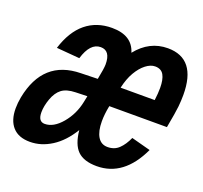

<svg xmlns="http://www.w3.org/2000/svg" viewBox="-119 -653 821 778"><g transform="rotate(20 292.0 -264.0)"><path d="M335.9 -236.3V-235.4Q328.6 -199.7 328.6 -168.5Q328.6 -126 343 -102.1Q357.4 -78.1 385.7 -78.1Q415 -78.1 434.3 -96.7Q453.6 -115.2 467.8 -147L550.3 -125Q487.3 9.8 370.6 9.8Q314.9 9.8 287.8 -16.8Q260.7 -43.5 254.9 -103.5Q220.2 -46.9 175.5 -18.6Q130.9 9.8 82.5 9.8Q33.2 9.8 7.8 -18.6Q-17.6 -46.9 -17.6 -98.6Q-17.6 -121.1 -12.7 -147.5Q21 -319.8 182.1 -322.3L254.4 -324.2Q264.2 -373 264.2 -390.1Q264.2 -449.2 222.2 -449.2Q176.8 -449.2 155.3 -377.4L55.7 -385.7Q79.6 -461.9 126 -500Q172.4 -538.1 238.8 -538.1Q325.7 -538.1 346.2 -470.2Q400.4 -538.1 479.5 -538.1Q602.5 -538.1 602.5 -381.3Q602.5 -357.4 599.9 -330.8Q597.2 -304.2 584.5 -236.3ZM85.9 -119.1Q85.9 -79.1 114.3 -79.1Q152.3 -79.1 187.3 -120.6Q222.2 -162.1 233.4 -217.3L238.8 -243.7L188.5 -242.2Q149.9 -241.2 129.4 -225.6Q108.9 -210 97.4 -178Q85.9 -146 85.9 -119.1ZM456.1 -451.2Q436.5 -451.2 416 -435.3Q395.5 -419.4 378.9 -390.9Q362.3 -362.3 353.5 -322.3H500.5Q504.4 -352.5 504.4 -375.5Q504.4 -412.1 493.4 -431.6Q482.4 -451.2 456.1 -451.2Z"/></g></svg>

Font: Liberation Mono
Style: Bold Italic
Weight: 700
Italic angle: -12°
Monospace: yes
Designer: Steve Matteson
Foundry: Ascender Corporation
Version: Version 2.1.5